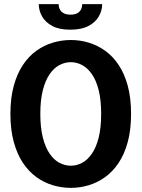

<svg xmlns="http://www.w3.org/2000/svg" viewBox="-20 -900 690 931"><path d="M323.5 11Q279 11 236.2 -1.8Q193.5 -14.5 156.5 -41.2Q119.5 -68 91.2 -110.2Q63 -152.5 46.8 -211.5Q30.5 -270.5 30.5 -348Q30.5 -425 46.8 -484Q63 -543 91.2 -585.2Q119.5 -627.5 156.5 -654Q193.5 -680.5 236.2 -693.2Q279 -706 323.5 -706Q368 -706 410.2 -693.2Q452.5 -680.5 489.8 -654Q527 -627.5 555.2 -585.2Q583.5 -543 599.5 -484Q615.5 -425 615.5 -348Q615.5 -270.5 599.5 -211.5Q583.5 -152.5 555.2 -110.2Q527 -68 489.8 -41.2Q452.5 -14.5 410.2 -1.8Q368 11 323.5 11ZM323.5 -96.5Q352 -96.5 378.2 -110.5Q404.5 -124.5 425.5 -154.8Q446.5 -185 458.5 -232.8Q470.5 -280.5 470.5 -348Q470.5 -415 458.5 -462.8Q446.5 -510.5 425.5 -540.5Q404.5 -570.5 378.2 -584.5Q352 -598.5 323.5 -598.5Q295 -598.5 268.2 -584.5Q241.5 -570.5 220.8 -540.5Q200 -510.5 187.8 -462.8Q175.5 -415 175.5 -348Q175.5 -280.5 187.8 -232.8Q200 -185 220.8 -154.8Q241.5 -124.5 268.2 -110.5Q295 -96.5 323.5 -96.5ZM321 -756Q267 -756 233.5 -774Q200 -792 184 -820.5Q168 -849 168 -880H264.5Q264.5 -864.5 271 -853Q277.5 -841.5 290.2 -835.2Q303 -829 322 -829Q341 -829 353.5 -835.2Q366 -841.5 372.2 -853Q378.5 -864.5 378.5 -880H475.5Q475.5 -849 459.2 -820.5Q443 -792 408.8 -774Q374.5 -756 321 -756Z"/></svg>

Font: Trispace Thin SemiBold
Style: Regular
Weight: 600
Version: Version 1.210